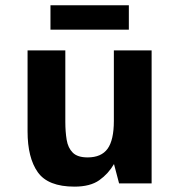

<svg xmlns="http://www.w3.org/2000/svg" viewBox="-20 -684 672 716"><path d="M257.8 12Q159.1 12 121 -41.7Q82.8 -95.5 82.8 -194V-496H223.6V-229.8Q223.6 -192.8 228.6 -162.7Q233.5 -132.6 251.3 -114.8Q269 -97 306.8 -97Q357.8 -97 381.2 -129.3Q404.6 -161.7 404.6 -233.3V-496H545.4V0H424.1L405.1 -72.2Q384.1 -36.1 350.3 -12Q316.4 12 257.8 12ZM168.2 -573.4V-664.3H460.5V-573.4Z"/></svg>

Font: Atkinson Hyperlegible Mono ExtraLight
Style: Regular
Weight: 200
Monospace: yes
Designer: Elliott Scott, Megan Eiswerth, Linus Boman, Theodore Petrosky, Letters from Sweden
Foundry: Applied Design Works, Letters from Sweden
Version: Version 2.001